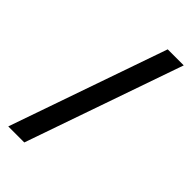

<svg xmlns="http://www.w3.org/2000/svg" viewBox="-251 -836 923 923"><g transform="rotate(45 210.5 -375.0)"><path d="M296 -777H405L125 27H16Z"/></g></svg>

Font: Bounded
Style: Regular
Weight: 400
Designer: Vlad Churkin
Version: Version 1.0